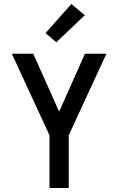

<svg xmlns="http://www.w3.org/2000/svg" viewBox="-20 -938 590 958"><path d="M227 0V-263L39 -670H146L275 -381L404 -670H511L323 -263V0ZM261 -727 207 -773 336 -918 403 -862Z"/></svg>

Font: Lode Dark Term
Style: Bold
Weight: 700
Monospace: yes
Designer: Belleve Invis
Foundry: Belleve Invis
Version: Version 29.2.0